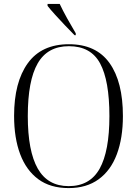

<svg xmlns="http://www.w3.org/2000/svg" viewBox="-20 -951 702 981"><path d="M331 10Q237 10 175.5 -35.5Q114 -81 83 -163.5Q52 -246 52 -359Q52 -531 122 -628Q192 -725 332 -725Q471 -725 539.5 -629Q608 -533 608 -358Q608 -246 577 -163Q546 -80 484 -35Q422 10 331 10ZM331 0Q439 0 489 -89Q539 -178 539 -358Q539 -539 491.5 -627Q444 -715 332 -715Q223 -715 172.5 -627Q122 -539 122 -358Q122 -179 173 -89.5Q224 0 331 0ZM361 -771Q339 -793 312 -821.5Q285 -850 260.5 -877Q236 -904 223 -921V-931H285Q301 -897 323.5 -856.5Q346 -816 367 -781V-771Z"/></svg>

Font: Noto Serif Display SemiCondensed Light
Style: Regular
Weight: 300
Width: 4
Designer: Monotype Design Team
Foundry: Monotype Imaging Inc.
Version: Version 2.009